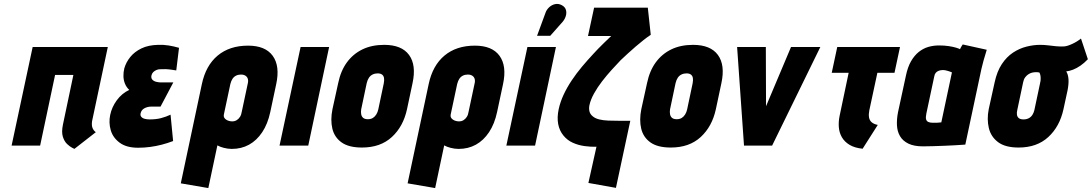

<svg xmlns="http://www.w3.org/2000/svg" viewBox="-20 -740 5550 976"><path d="M448 -124 528 -501H146L39 0H184L260 -359H353L300 -107Q292 -69 299.5 -45Q307 -21 321.5 -7.5Q336 6 347.5 11.5Q359 17 358 17L467 -68Q456 -76 450.5 -89Q445 -102 448 -124Z M876 -382 890 -497Q862 -505 836.5 -509Q811 -513 784 -512Q734 -511 699 -494Q664 -477 642.5 -450.5Q621 -424 612 -393Q607 -373 607.5 -352.5Q608 -332 615.5 -314Q623 -296 637 -283Q599 -265 573.5 -230Q548 -195 540 -155Q532 -116 543 -78Q554 -40 588.5 -14.5Q623 11 682 11Q713 11 743 7Q773 3 802 -4.5Q831 -12 860 -23L847 -157Q836 -152 824 -147.5Q812 -143 798.5 -139.5Q785 -136 770.5 -134.5Q756 -133 741 -133Q727 -133 715.5 -136Q704 -139 698 -146.5Q692 -154 695 -165Q697 -173 701.5 -179Q706 -185 713 -189Q720 -193 729 -195.5Q738 -198 747 -198H796L861 -321H798Q787 -321 774.5 -324Q762 -327 754.5 -335Q747 -343 750 -357Q753 -368 759.5 -374Q766 -380 775 -384Q784 -388 793 -388Q808 -389 822 -388.5Q836 -388 849.5 -386Q863 -384 876 -382Z M1354 -171 1384 -312Q1404 -404 1366.5 -456Q1329 -508 1241 -508Q1147 -508 1086.5 -457.5Q1026 -407 1006 -312L899 192L1039 216L1085 -1Q1092 3 1100 6Q1108 9 1117.5 11.5Q1127 14 1137.5 15.5Q1148 17 1158 17Q1207 17 1246 -4.5Q1285 -26 1313 -68Q1341 -110 1354 -171ZM1239 -313 1209 -172Q1207 -157 1200 -146Q1193 -135 1183 -129Q1173 -123 1160 -123Q1153 -123 1145 -125Q1137 -127 1130 -131.5Q1123 -136 1119.5 -142.5Q1116 -149 1118 -158L1151 -313Q1155 -329 1162 -339.5Q1169 -350 1180 -355.5Q1191 -361 1205 -361Q1219 -361 1228 -355Q1237 -349 1240 -338.5Q1243 -328 1239 -313Z M1401 0H1547L1653 -501H1508Z M2049 -185 2077 -317Q2097 -409 2059.5 -460.5Q2022 -512 1933 -512Q1870 -512 1822.5 -489Q1775 -466 1743.5 -423Q1712 -380 1699 -317L1670 -185Q1659 -130 1669.5 -86Q1680 -42 1716.5 -16Q1753 10 1820 10Q1914 10 1972 -43.5Q2030 -97 2049 -185ZM1931 -317 1903 -184Q1900 -170 1893 -158.5Q1886 -147 1875.5 -140.5Q1865 -134 1850 -134Q1834 -134 1826 -141Q1818 -148 1816 -159.5Q1814 -171 1816 -184L1844 -317Q1848 -334 1855.5 -345Q1863 -356 1874.5 -361.5Q1886 -367 1900 -367Q1914 -367 1922 -361Q1930 -355 1932 -344Q1934 -333 1931 -317Z M2507 -171 2537 -312Q2557 -404 2519.5 -456Q2482 -508 2394 -508Q2300 -508 2239.5 -457.5Q2179 -407 2159 -312L2052 192L2192 216L2238 -1Q2245 3 2253 6Q2261 9 2270.5 11.5Q2280 14 2290.5 15.5Q2301 17 2311 17Q2360 17 2399 -4.5Q2438 -26 2466 -68Q2494 -110 2507 -171ZM2392 -313 2362 -172Q2360 -157 2353 -146Q2346 -135 2336 -129Q2326 -123 2313 -123Q2306 -123 2298 -125Q2290 -127 2283 -131.5Q2276 -136 2272.5 -142.5Q2269 -149 2271 -158L2304 -313Q2308 -329 2315 -339.5Q2322 -350 2333 -355.5Q2344 -361 2358 -361Q2372 -361 2381 -355Q2390 -349 2393 -338.5Q2396 -328 2392 -313Z M2840 -629Q2851 -642 2856 -658Q2861 -674 2857 -689Q2853 -704 2837 -713Q2819 -723 2801.5 -719Q2784 -715 2771 -702.5Q2758 -690 2753 -675L2710 -558H2777ZM2554 0H2700L2806 -501H2661Z M3288 -563 3273 -701H3000L2969 -557H3087Q3065 -536 3048.5 -520Q3032 -504 3019.5 -491Q3007 -478 2997 -467Q2967 -435 2938.5 -401Q2910 -367 2886 -331Q2862 -295 2845 -258.5Q2828 -222 2820 -185Q2811 -143 2817.5 -109Q2824 -75 2845 -50Q2864 -27 2891.5 -14.5Q2919 -2 2951 2.5Q2983 7 3012 6L2971 190L3111 215L3184 -126Q3155 -126 3126.5 -126Q3098 -126 3072 -127Q3046 -128 3026 -133Q3006 -138 2994 -148Q2980 -159 2976.5 -173.5Q2973 -188 2976 -204Q2982 -233 2999.5 -264.5Q3017 -296 3040.5 -326.5Q3064 -357 3089 -384.5Q3114 -412 3135 -434Q3152 -450 3171.5 -468Q3191 -486 3211.5 -503.5Q3232 -521 3251.5 -536.5Q3271 -552 3288 -563Z M3619 -185 3647 -317Q3667 -409 3629.5 -460.5Q3592 -512 3503 -512Q3440 -512 3392.5 -489Q3345 -466 3313.5 -423Q3282 -380 3269 -317L3240 -185Q3229 -130 3239.5 -86Q3250 -42 3286.5 -16Q3323 10 3390 10Q3484 10 3542 -43.5Q3600 -97 3619 -185ZM3501 -317 3473 -184Q3470 -170 3463 -158.5Q3456 -147 3445.5 -140.5Q3435 -134 3420 -134Q3404 -134 3396 -141Q3388 -148 3386 -159.5Q3384 -171 3386 -184L3414 -317Q3418 -334 3425.5 -345Q3433 -356 3444.5 -361.5Q3456 -367 3470 -367Q3484 -367 3492 -361Q3500 -355 3502 -344Q3504 -333 3501 -317Z M3727 -501 3762 0H3905L4150 -501H4001L3874 -200L3873 -501Z M4399 -179 4440 -370H4527L4555 -501H4236L4208 -370H4294L4248 -151Q4242 -122 4244 -94Q4246 -66 4259.5 -42.5Q4273 -19 4299 -3.5Q4325 12 4365 16L4442 -105Q4422 -109 4411 -118.5Q4400 -128 4397.5 -143.5Q4395 -159 4399 -179Z M4996 -487 4874 -514Q4868 -506 4864 -498Q4860 -490 4860 -490Q4855 -493 4840.5 -497.5Q4826 -502 4803.5 -505.5Q4781 -509 4753 -509Q4725 -509 4699 -501.5Q4673 -494 4650.5 -476Q4628 -458 4611 -428.5Q4594 -399 4585 -355L4545 -170Q4538 -135 4539.5 -103.5Q4541 -72 4555 -48Q4569 -24 4597.5 -10Q4626 4 4672 4Q4695 4 4723.5 3Q4752 2 4781 1Q4810 0 4834 -1.5Q4858 -3 4872.5 -4Q4887 -5 4887 -5L4969 -390Q4973 -407 4979.5 -431.5Q4986 -456 4996 -487ZM4689 -163 4729 -351Q4731 -363 4736.5 -369.5Q4742 -376 4749 -379Q4756 -382 4762.5 -383Q4769 -384 4773 -384Q4778 -384 4784 -383Q4790 -382 4796.5 -380Q4803 -378 4809 -376Q4815 -374 4819 -372L4765 -118Q4759 -118 4753.5 -117Q4748 -116 4742.5 -116Q4737 -116 4732 -116Q4727 -116 4721 -116Q4708 -116 4699 -120Q4690 -124 4687.5 -134Q4685 -144 4689 -163Z M5510 -439 5475 -544Q5455 -528 5430 -516.5Q5405 -505 5389 -504Q5368 -503 5348 -505Q5328 -507 5308 -509.5Q5288 -512 5267 -512Q5234 -512 5198 -503Q5162 -494 5129.5 -472.5Q5097 -451 5072.5 -414Q5048 -377 5036 -321L5006 -185Q4996 -134 5006.5 -89.5Q5017 -45 5053.5 -17.5Q5090 10 5158 10Q5251 10 5309 -43.5Q5367 -97 5386 -185L5407 -282Q5413 -313 5411.5 -337Q5410 -361 5400 -377Q5417 -379 5435 -386Q5453 -393 5472 -406Q5491 -419 5510 -439ZM5267 -317 5238 -180Q5235 -167 5228 -156Q5221 -145 5209.5 -139Q5198 -133 5183 -133Q5167 -133 5159 -139.5Q5151 -146 5149.5 -157Q5148 -168 5151 -180L5181 -322Q5184 -337 5191 -346.5Q5198 -356 5207 -362Q5216 -368 5225.5 -370.5Q5235 -373 5244 -373Q5248 -373 5251 -373Q5254 -373 5257.5 -372.5Q5261 -372 5264 -371Q5266 -367 5267.5 -362Q5269 -357 5269.5 -352Q5270 -347 5270 -341.5Q5270 -336 5269.5 -330Q5269 -324 5267 -317Z"/></svg>

Font: Advent Pro ExtraBold
Style: Italic
Weight: 800
Italic angle: -12°
Version: Version 3.000